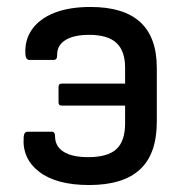

<svg xmlns="http://www.w3.org/2000/svg" viewBox="-20 -520 525 551"><path d="M236 11Q142 11 92.5 -27Q43 -65 48 -127Q49 -142 59 -142H129Q138 -142 138 -129Q138 -100 162.5 -84.5Q187 -69 233 -69Q289 -69 314 -92Q339 -115 339 -166V-217H157Q148 -217 148 -226V-271Q148 -280 157 -280H339V-326Q339 -374 314 -397Q289 -420 236 -420Q191 -420 167 -404.5Q143 -389 144 -361Q144 -348 134 -348H65Q54 -348 53 -363Q50 -404 71.5 -435Q93 -466 135.5 -483Q178 -500 240 -500Q335 -500 382.5 -456.5Q430 -413 430 -325V-171Q430 -78 381.5 -33.5Q333 11 236 11Z"/></svg>

Font: Sofia Sans Semi Condensed Medium
Style: Regular
Weight: 500
Designer: Botio Nikoltchev, Ani Petrova
Foundry: lettersoup
Version: Version 4.100